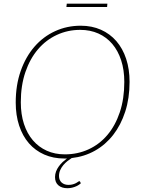

<svg xmlns="http://www.w3.org/2000/svg" viewBox="-20 -850 772 1038"><path d="M409 129.5Q411 129.5 413 132.5L417 141Q403 153.5 383.5 160.5Q364 167.5 344 167.5Q314 167.5 295.8 152Q277.5 136.5 277.5 107.5Q277.5 91.5 283 77Q288.5 62.5 297.8 49.8Q307 37 318.5 26.2Q330 15.5 342 6.5Q338 7 334.8 7Q331.5 7 328 7Q268 7 219.2 -14.5Q170.5 -36 136.2 -75.5Q102 -115 83.5 -171Q65 -227 65 -295.5Q65 -390 92 -466.5Q119 -543 166.2 -597.5Q213.5 -652 277.8 -681.5Q342 -711 416.5 -711Q477 -711 525.8 -689.2Q574.5 -667.5 609 -627.8Q643.5 -588 662 -532Q680.5 -476 680.5 -407.5Q680.5 -319 657 -246.5Q633.5 -174 591.8 -120.5Q550 -67 492.8 -35Q435.5 -3 367.5 4.5Q356.5 11.5 344.5 21Q332.5 30.5 322.2 42.8Q312 55 305.5 69.8Q299 84.5 299 101.5Q299 124 313.2 136.8Q327.5 149.5 350 149.5Q364 149.5 374 146.5Q384 143.5 391 139.8Q398 136 402.2 132.8Q406.5 129.5 409 129.5ZM652 -407Q652 -472 635 -524Q618 -576 587 -612.5Q556 -649 512 -668.8Q468 -688.5 413.5 -688.5Q346 -688.5 287.2 -661.2Q228.5 -634 185.2 -583.2Q142 -532.5 117.2 -460Q92.5 -387.5 92.5 -297Q92.5 -232 109.5 -180Q126.5 -128 157.8 -91.5Q189 -55 232.8 -35.2Q276.5 -15.5 330.5 -15.5Q399.5 -15.5 458.5 -42.5Q517.5 -69.5 560.5 -120.2Q603.5 -171 627.8 -243.5Q652 -316 652 -407ZM341 -830H560.5L559 -812H339Z"/></svg>

Font: Lato Thin
Style: Italic
Weight: 200
Italic angle: -7°
Designer: Lukasz Dziedzic
Foundry: tyPoland Lukasz Dziedzic
Version: Version 2.007; 2014-02-27